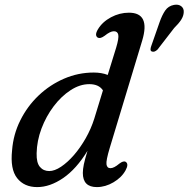

<svg xmlns="http://www.w3.org/2000/svg" viewBox="-20 -771 788 802"><path d="M574 -601.5 438.5 -153.5Q422.5 -100.5 424.8 -84.5Q427 -68.5 441.5 -68.5Q456 -68.5 478.5 -87.5Q495.5 -100.5 505 -95Q519 -86 504.5 -59.5Q488 -29.5 454 -9.5Q420 10.5 384.5 10.5Q326 10.5 326 -48.5Q326 -64 330.2 -84.5Q334.5 -105 345.5 -141Q299 -65 243.8 -27.2Q188.5 10.5 135.5 10.5Q81 10.5 51.5 -27Q22 -64.5 30.5 -143.5Q35.5 -209.5 64.8 -268.2Q94 -327 141.2 -372Q188.5 -417 247.8 -442.5Q307 -468 371.5 -468Q404.5 -468 430 -458L465.5 -573Q477 -611.5 474 -626Q471 -640.5 455.5 -640.5Q440.5 -640.5 417 -621.5Q399 -608.5 389 -613.5Q373.5 -622.5 389 -648.5Q407.5 -679.5 443.5 -698.8Q479.5 -718 518.5 -718Q609 -718 574 -601.5ZM133 -130.5Q132 -91 146.8 -73.8Q161.5 -56.5 185.5 -56.5Q208 -56.5 235 -74.5Q262 -92.5 288.8 -123.2Q315.5 -154 338 -193.5Q360.5 -233 374 -276L410 -393.5Q393 -419.5 353 -419.5Q313.5 -419.5 274.8 -394.2Q236 -369 204.2 -327Q172.5 -285 153.2 -233.8Q134 -182.5 133 -130.5ZM646.5 -678Q657 -708 670 -727Q683 -746 706.5 -750.5Q725.5 -754 737 -745Q748.5 -736 747.5 -720.5Q747 -704.5 736.8 -688.5Q726.5 -672.5 707.5 -654L638 -564Q625 -551.5 614 -556Q608.5 -558.5 608.8 -564.8Q609 -571 611.5 -578Z"/></svg>

Font: Fraunces 9pt S050
Style: Italic
Weight: 400
Italic angle: -16°
Version: Version 1.000; ttfautohint (v1.8.3)